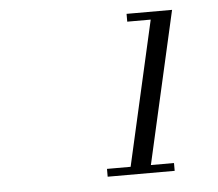

<svg xmlns="http://www.w3.org/2000/svg" viewBox="-40 -950 611 538"><g transform="rotate(-5 265.0 -681.0)"><path d="M242 -478V-456H430.5V-478H365.5L462.5 -906H334.5V-884H400.5L308.5 -478Z"/></g></svg>

Font: Bodoni* 06pt
Style: Italic
Weight: 400
Italic angle: -13°
Version: Version 2.3